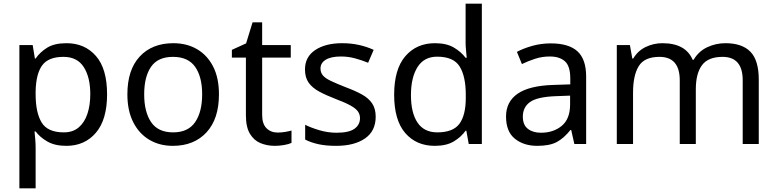

<svg xmlns="http://www.w3.org/2000/svg" viewBox="-20 -780 4211 1040"><path d="M340 -546Q439 -546 499.5 -477Q560 -408 560 -269Q560 -132 499.5 -61Q439 10 339 10Q277 10 236.5 -13.5Q196 -37 173 -68H167Q169 -51 171 -25Q173 1 173 20V240H85V-536H157L169 -463H173Q197 -498 236 -522Q275 -546 340 -546ZM324 -472Q242 -472 208.5 -426Q175 -380 173 -286V-269Q173 -170 205.5 -116.5Q238 -63 326 -63Q375 -63 406.5 -90Q438 -117 453.5 -163.5Q469 -210 469 -270Q469 -362 433.5 -417Q398 -472 324 -472Z M1166 -269Q1166 -136 1098.5 -63Q1031 10 916 10Q845 10 789.5 -22.5Q734 -55 702 -117.5Q670 -180 670 -269Q670 -402 737 -474Q804 -546 919 -546Q992 -546 1047.5 -513.5Q1103 -481 1134.5 -419.5Q1166 -358 1166 -269ZM761 -269Q761 -174 798.5 -118.5Q836 -63 918 -63Q999 -63 1037 -118.5Q1075 -174 1075 -269Q1075 -364 1037 -418Q999 -472 917 -472Q835 -472 798 -418Q761 -364 761 -269Z M1484 -62Q1504 -62 1525 -65.5Q1546 -69 1559 -73V-6Q1545 1 1519 5.5Q1493 10 1469 10Q1427 10 1391.5 -4.5Q1356 -19 1334 -55Q1312 -91 1312 -156V-468H1236V-510L1313 -545L1348 -659H1400V-536H1555V-468H1400V-158Q1400 -109 1423.5 -85.5Q1447 -62 1484 -62Z M2015 -148Q2015 -70 1957 -30Q1899 10 1801 10Q1745 10 1704.5 1Q1664 -8 1633 -24V-104Q1665 -88 1710.5 -74.5Q1756 -61 1803 -61Q1870 -61 1900 -82.5Q1930 -104 1930 -140Q1930 -160 1919 -176Q1908 -192 1879.5 -208Q1851 -224 1798 -244Q1746 -264 1709 -284Q1672 -304 1652 -332Q1632 -360 1632 -404Q1632 -472 1687.5 -509Q1743 -546 1833 -546Q1882 -546 1924.5 -536.5Q1967 -527 2004 -510L1974 -440Q1940 -454 1903 -464Q1866 -474 1827 -474Q1773 -474 1744.5 -456.5Q1716 -439 1716 -409Q1716 -387 1729 -371.5Q1742 -356 1772.5 -341.5Q1803 -327 1854 -307Q1905 -288 1941 -268Q1977 -248 1996 -219.5Q2015 -191 2015 -148Z M2335 10Q2235 10 2175 -59.5Q2115 -129 2115 -267Q2115 -405 2175.5 -475.5Q2236 -546 2336 -546Q2398 -546 2437.5 -523Q2477 -500 2502 -467H2508Q2507 -480 2504.5 -505.5Q2502 -531 2502 -546V-760H2590V0H2519L2506 -72H2502Q2478 -38 2438 -14Q2398 10 2335 10ZM2349 -63Q2434 -63 2468.5 -109.5Q2503 -156 2503 -250V-266Q2503 -366 2470 -419.5Q2437 -473 2348 -473Q2277 -473 2241.5 -416.5Q2206 -360 2206 -265Q2206 -169 2241.5 -116Q2277 -63 2349 -63Z M2963 -545Q3061 -545 3108 -502Q3155 -459 3155 -365V0H3091L3074 -76H3070Q3035 -32 2996.5 -11Q2958 10 2890 10Q2817 10 2769 -28.5Q2721 -67 2721 -149Q2721 -229 2784 -272.5Q2847 -316 2978 -320L3069 -323V-355Q3069 -422 3040 -448Q3011 -474 2958 -474Q2916 -474 2878 -461.5Q2840 -449 2807 -433L2780 -499Q2815 -518 2863 -531.5Q2911 -545 2963 -545ZM2989 -259Q2889 -255 2850.5 -227Q2812 -199 2812 -148Q2812 -103 2839.5 -82Q2867 -61 2910 -61Q2978 -61 3023 -98.5Q3068 -136 3068 -214V-262Z M3909 -546Q4000 -546 4045 -499.5Q4090 -453 4090 -349V0H4003V-345Q4003 -472 3894 -472Q3816 -472 3782.5 -427Q3749 -382 3749 -296V0H3662V-345Q3662 -472 3552 -472Q3471 -472 3440 -422Q3409 -372 3409 -278V0H3321V-536H3392L3405 -463H3410Q3435 -505 3477.5 -525.5Q3520 -546 3568 -546Q3694 -546 3732 -456H3737Q3764 -502 3810.5 -524Q3857 -546 3909 -546Z"/></svg>

Font: Noto Sans Manichaean
Style: Regular
Weight: 400
Designer: Monotype Design Team
Foundry: Monotype Imaging Inc.
Version: Version 2.005; ttfautohint (v1.8.4.7-5d5b)